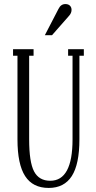

<svg xmlns="http://www.w3.org/2000/svg" viewBox="-20 -925 479 955"><path d="M238.8 -750H203.1L271 -880.9Q282.7 -904.8 305.2 -904.8Q319.8 -904.8 327.9 -896.7Q335.9 -888.7 335.9 -876Q335.9 -860.4 324.2 -847.2ZM222.2 9.8Q143.1 9.8 105 -49.1Q66.9 -107.9 66.9 -231.9V-647.9H44.9V-680.2H147V-647.9H125V-231.9Q125 -119.1 149.4 -72.5Q173.8 -25.9 230 -25.9Q340.8 -25.9 340.8 -231.9V-647.9H318.8V-680.2H397V-647.9H375V-231.9Q375 -108.4 337.2 -49.3Q299.3 9.8 222.2 9.8Z"/></svg>

Font: Margherita Light
Style: Regular
Weight: 300
Designer: James Puckett
Foundry: Dunwich Type Founders
Version: Version 1.008;hotconv 1.0.109;makeotfexe 2.5.65596